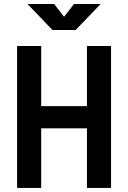

<svg xmlns="http://www.w3.org/2000/svg" viewBox="-20 -918 626 938"><path d="M404.8 0H522.5V-693.4H404.8V-399.4H181.2V-693.4H63.5V0H181.2V-291H404.8ZM236.3 -771.5H349.6L471.7 -898.4H341.3L293 -835.9L244.6 -898.4H114.3Z"/></svg>

Font: Cascadia Code PL SemiBold
Style: Regular
Weight: 600
Monospace: yes
Designer: Aaron Bell
Foundry: Saja Typeworks
Version: Version 2404.023